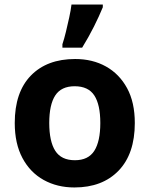

<svg xmlns="http://www.w3.org/2000/svg" viewBox="-20 -816 659 846"><path d="M574 -274Q574 -138 502.5 -64Q431 10 308 10Q232 10 172.5 -23Q113 -56 79 -119.5Q45 -183 45 -274Q45 -410 116 -483Q187 -556 311 -556Q388 -556 447 -523Q506 -490 540 -427.5Q574 -365 574 -274ZM197 -274Q197 -193 223.5 -151.5Q250 -110 310 -110Q369 -110 395.5 -151.5Q422 -193 422 -274Q422 -355 395.5 -395.5Q369 -436 309 -436Q250 -436 223.5 -395.5Q197 -355 197 -274ZM255 -606V-621Q263 -645 270.5 -676Q278 -707 285 -739Q292 -771 295 -796H433V-784Q417 -745 394 -699Q371 -653 342 -606Z"/></svg>

Font: Noto IKEA Latin
Style: Bold
Weight: 700
Designer: Monotype Design Team
Foundry: Monotype Imaging Inc.
Version: Version 1.0